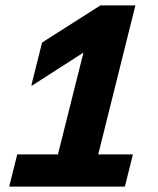

<svg xmlns="http://www.w3.org/2000/svg" viewBox="-20 -695 590 715"><path d="M14.2 0 44.2 -120H195.8L290.8 -499.2L100 -376.7H96.7L136.7 -536.7L354.2 -675H484.2L345.8 -120H475L445 0Z"/></svg>

Font: Funnel Sans ExtraBold
Style: Italic
Weight: 800
Italic angle: -14.036°
Version: Version 1.000; Beta; Release 5; Build 24; ttfautohint (v1.8.